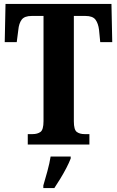

<svg xmlns="http://www.w3.org/2000/svg" viewBox="-20 -734 595 975"><path d="M121 0V-53H146Q170 -53 185.5 -64Q201 -75 201 -119V-653H141Q104 -653 90 -634Q76 -615 73 -582L65 -520H4L8 -714H546L550 -520H489L483 -582Q479 -615 465 -634Q451 -653 414 -653H355V-118Q355 -75 370 -64Q385 -53 409 -53H434V0ZM200 208Q209 178 220.5 136Q232 94 237 61H339V71Q331 92 317 119Q303 146 286.5 173Q270 200 256 221H200Z"/></svg>

Font: Noto Serif Ethiopic ExtraCondensed ExtraBold
Style: Regular
Weight: 800
Width: 2
Designer: Monotype Design Team
Foundry: Monotype Imaging Inc.
Version: Version 2.102; ttfautohint (v1.8.4.7-5d5b)